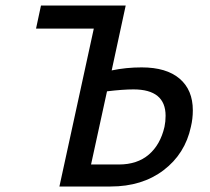

<svg xmlns="http://www.w3.org/2000/svg" viewBox="-20 -678 764 698"><path d="M681 -277Q681 -246 674 -217Q653 -119 575 -59.5Q497 0 382 0H196L321 -574H111L129 -658H437L386 -422Q438 -433 495 -433Q585 -433 633 -392Q681 -351 681 -277ZM582 -257Q582 -353 465 -353Q427 -353 369 -346L311 -80H412Q479 -80 521 -116Q563 -152 578 -217Q582 -236 582 -257Z"/></svg>

Font: Ysabeau Semibold
Style: Italic
Weight: 600
Italic angle: -12°
Designer: Christian Thalmann (Catharsis Fonts)
Version: Version 0.003